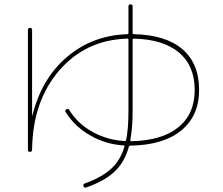

<svg xmlns="http://www.w3.org/2000/svg" viewBox="-20 -820 1040 897"><path d="M603.5 -639.6Q599.6 -639.6 599.6 -634.8V-299.8Q599.6 -225.6 588.9 -166Q588.9 -160.2 592.8 -160.2Q736.3 -163.1 813 -225.1Q889.6 -287.1 889.6 -399.9Q889.6 -512.7 815.9 -574.7Q742.2 -636.7 603.5 -639.6ZM110.4 -120.1V-679.7Q110.4 -689.5 120.1 -689.9Q129.9 -690.4 129.9 -678.7V-283.2Q129.9 -280.3 130.9 -280.3Q131.8 -280.3 131.8 -282.2Q174.8 -454.1 293.9 -554.7Q413.1 -655.3 575.2 -660.2Q580.1 -660.2 580.1 -665V-790Q580.1 -799.8 589.8 -799.8Q599.6 -799.8 599.6 -790V-665Q599.6 -660.2 605.5 -660.2Q753.9 -657.2 832 -590.3Q910.2 -523.4 910.2 -400.4Q910.2 -278.3 826.2 -210Q742.2 -141.6 587.9 -139.6Q584 -139.6 582 -134.8Q562.5 -62.5 515.1 -18.1Q467.8 26.4 382.8 55.7Q374 59.6 370.1 49.8Q366.2 41 376 37.1Q455.1 8.8 499 -31.2Q543 -71.3 561.5 -135.7Q563.5 -140.6 557.6 -140.6Q474.6 -145.5 401.9 -187Q329.1 -228.5 287.1 -295.9Q282.2 -304.7 290 -309.6Q298.8 -314.5 303.7 -305.7Q343.8 -241.2 413.6 -203.1Q483.4 -165 563.5 -161.1Q567.4 -161.1 569.3 -166Q580.1 -217.8 580.1 -299.8V-634.8Q580.1 -639.6 575.2 -639.6Q379.9 -633.8 256.3 -490.2Q132.8 -346.7 129.9 -121.1Q129.9 -110.4 120.1 -110.4Q110.4 -110.4 110.4 -120.1Z"/></svg>

Font: Rounded-X Mgen+ 1m thin
Style: Regular
Weight: 100
Designer: [Source Han Sans]
Ryoko NISHIZUKA  (kana & ideographs); Paul D. Hunt (Latin, Greek & Cyrillic); Wenlong ZHANG  (bopomofo
Version: Version 1.059.20150602